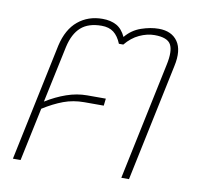

<svg xmlns="http://www.w3.org/2000/svg" viewBox="-66 -620 716 689"><g transform="rotate(10 291.5 -275.0)"><path d="M24 0 114 -428Q128 -489 165 -519.5Q202 -550 254 -550Q284 -550 305 -538.5Q326 -527 339 -499Q362 -527 395.5 -538.5Q429 -550 459 -550Q506 -550 528 -518.5Q550 -487 537 -428L447 0H419L509 -428Q520 -479 507.5 -502Q495 -525 448 -525Q421 -525 393 -512Q365 -499 343 -472H327Q316 -499 299 -512Q282 -525 255 -525Q207 -525 180 -501Q153 -477 142 -428L98 -221Q135 -244 172.5 -257Q210 -270 247 -270H315L312 -244H241Q201 -244 166 -231Q131 -218 93 -194L52 0Z"/></g></svg>

Font: Kanit Thin
Style: Italic
Weight: 250
Italic angle: -12°
Designer: Katatrad Team
Foundry: CadsonDemak
Version: Version 2.000; ttfautohint (v1.8.3)